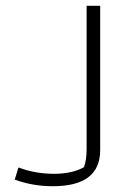

<svg xmlns="http://www.w3.org/2000/svg" viewBox="-20 -636 451 665"><path d="M31 -14 44 -56Q102 -34 167 -34Q230 -34 271 -57Q280 -83 280 -119V-616H327V-116Q327 9 163 9Q93 9 31 -14Z"/></svg>

Font: Athiti Light
Style: Regular
Weight: 300
Designer: CadsonDemak Team
Foundry: CadsonDemak
Version: Version 1.032